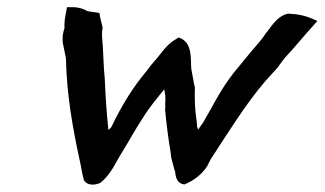

<svg xmlns="http://www.w3.org/2000/svg" viewBox="-20 -506 901 533"><path d="M166 -486 163 -470C161 -460 158 -445 159 -427L158 -425C156 -417 155 -413 154 -407V-406V-390V-389C157 -375 159 -362 163 -345C165 -243 182 -150 201 -62C205 -47 207 -26 212 -10V-9V-8C218 6 236 11 258 2C288 -21 302 -57 318 -82C338 -114 355 -146 376 -178C394 -207 414 -231 436 -258L439 -240V-225C438 -219 439 -211 439 -205L438 -204C442 -162 447 -122 454 -81L455 -71V-70C458 -57 462 -44 465 -32H466C467 -29 465 -1 487 5L492 6C517 -4 541 -22 556 -46L557 -49C559 -53 562 -57 565 -64C612 -136 662 -217 715 -279L753 -321V-322C760 -331 764 -337 772 -347C799 -375 822 -405 848 -433L861 -448L847 -454C829 -462 808 -467 782 -468H779C746 -461 728 -423 718 -414L717 -412C701 -388 681 -369 661 -343L628 -303C623 -296 619 -291 617 -288C590 -252 567 -205 544 -166C540 -161 535 -153 530 -146C529 -150 527 -152 527 -157L526 -169C521 -200 520 -231 521 -265L520 -266L511 -315C509 -337 515 -384 483 -399L476 -402L468 -397C441 -382 426 -355 412 -340C403 -330 394 -319 387 -309C350 -265 318 -214 289 -153L281 -145C276 -190 273 -237 271 -284V-285C267 -321 267 -370 263 -408C263 -414 264 -423 264 -424L265 -428C263 -441 258 -454 256 -470L223 -475C215 -480 200 -486 183 -486Z"/></svg>

Font: SolarCharger
Style: 952
Weight: 900
Designer: Mew Too
Foundry: Cannot Into Space Fonts/KineticPlasma Fonts
Version: Version 1.100